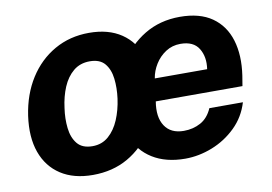

<svg xmlns="http://www.w3.org/2000/svg" viewBox="-63 -625 1037 733"><g transform="rotate(-10 455.5 -258.5)"><path d="M242.5 10Q168.5 10 118.5 -22.5Q68.5 -55 47.2 -114.5Q26 -174 37.5 -255.5Q49.5 -337 88.2 -398Q127 -459 186.8 -493Q246.5 -527 321 -527Q396 -527 445.8 -493.5Q495.5 -460 516.2 -399.2Q537 -338.5 525 -255.5Q513.5 -177.5 475.8 -117.8Q438 -58 378.8 -24Q319.5 10 242.5 10ZM260 -98.5Q296.5 -98.5 322.2 -121Q348 -143.5 363.5 -180.2Q379 -217 385 -260.5Q390.5 -301.5 386.2 -337.8Q382 -374 363 -396.8Q344 -419.5 305 -419.5Q267.5 -419.5 241.5 -398Q215.5 -376.5 200.2 -340.5Q185 -304.5 179.5 -260.5Q173.5 -220 177.8 -182.8Q182 -145.5 201.2 -122Q220.5 -98.5 260 -98.5ZM600.5 10Q525.5 10 473.8 -22.2Q422 -54.5 399.2 -113.5Q376.5 -172.5 388.5 -252.5Q399.5 -330 437.5 -392.2Q475.5 -454.5 535.8 -490.8Q596 -527 673 -527Q750 -527 797.5 -493.8Q845 -460.5 863 -401.2Q881 -342 869.5 -264.5L863 -225H527Q517 -165.5 540 -130.5Q563 -95.5 613.5 -95.5Q649.5 -95.5 678.8 -111.5Q708 -127.5 724 -164H854Q837.5 -109 797.5 -70Q757.5 -31 705.5 -10.5Q653.5 10 600.5 10ZM538.5 -312H741.5Q748.5 -359 728.2 -392Q708 -425 657.5 -425Q625.5 -425 600.2 -408.5Q575 -392 559 -366.2Q543 -340.5 538.5 -312Z"/></g></svg>

Font: Public Sans
Style: Bold Italic
Weight: 700
Italic angle: -8°
Designer: The Public Sans project authors (U.S. Web Design System). Libre Franklin designed by Pablo Impallari and Rodrigo Fuenzal
Version: Version 1.008; ttfautohint (v1.8.1) -l 8 -r 50 -G 200 -x 14 